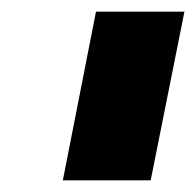

<svg xmlns="http://www.w3.org/2000/svg" viewBox="-20 -721 337 330"><path d="M297 -701 239 -411H88L145 -701Z"/></svg>

Font: TypoPRO Montserrat Alternates
Style: Italic
Weight: 800
Italic angle: -11.3°
Designer: Julieta Ulanovsky
Foundry: Julieta Ulanovsky
Version: Version 6.001